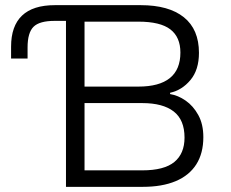

<svg xmlns="http://www.w3.org/2000/svg" viewBox="-20 -725 897 745"><path d="M236 0V-644H192Q133 -644 110 -621Q87 -598 87 -541V-498H23V-544Q23 -624 65.5 -664.5Q108 -705 193 -705H526Q635 -705 693.5 -658Q752 -611 752 -520Q752 -454 719 -414.5Q686 -375 640 -365V-360Q671 -355 700.5 -334.5Q730 -314 749.5 -278.5Q769 -243 769 -193Q769 -130 741.5 -87Q714 -44 661.5 -22Q609 0 534 0ZM308 -64H532Q617 -64 656.5 -96.5Q696 -129 696 -191Q696 -260 654 -292.5Q612 -325 532 -325H308ZM308 -389H517Q598 -389 639 -422Q680 -455 680 -521Q680 -581 641 -611Q602 -641 517 -641H308Z"/></svg>

Font: Nunito Sans 6pt Light
Style: Regular
Weight: 300
Version: Version 3.101;gftools[0.9.27]